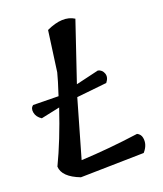

<svg xmlns="http://www.w3.org/2000/svg" viewBox="-111 -821 767 904"><g transform="rotate(-15 272.5 -369.5)"><path d="M252 -369 195 -77Q335 -96 479 -129Q497 -122 502 -104Q512 -69 486 -34L171 0Q84 -25 77 -77Q121 -194 157 -344L65 -316Q40 -329 33.5 -352Q27 -375 42 -387L168 -396Q186 -473 191 -506L201 -710Q283 -757 339 -728L266 -428L378 -465Q399 -462 408 -442Q417 -422 401 -398Z"/></g></svg>

Font: Tillana Medium
Style: Regular
Weight: 500
Designer: Lipi Raval (Devanagari, Latin), Jonny Pinhorn (Latin)
Foundry: Indian Type Foundry
Version: Version 2.003;PS 1.0;hotconv 1.0.79;makeotf.lib2.5.61930; tt